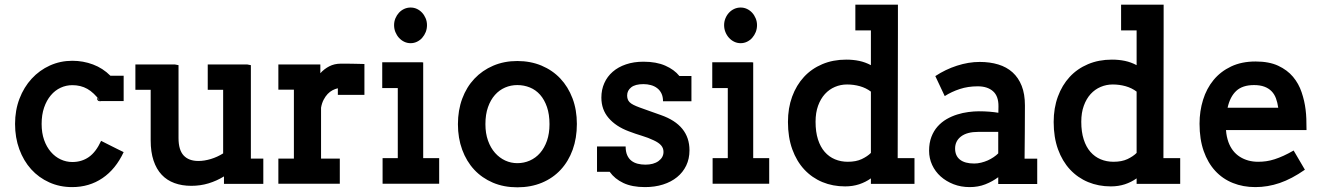

<svg xmlns="http://www.w3.org/2000/svg" viewBox="-20 -780 5613 815"><path d="M414.1 -353.5 405.8 -350.1Q391.6 -350.1 391.6 -365.2L405.3 -351.1Q378.4 -387.2 350.6 -402.8Q322.8 -418.5 287.1 -418.5Q260.7 -418.5 237.1 -407.5Q213.4 -396.5 195.6 -375.2Q177.7 -354 167.2 -323.5Q156.7 -293 156.7 -253.9Q156.7 -215.8 167.2 -186Q177.7 -156.2 195.8 -135.3Q213.9 -114.3 237.5 -103.3Q261.2 -92.3 287.1 -92.3Q326.7 -92.3 356.9 -113.3Q387.2 -134.3 409.2 -182.1Q422.9 -175.3 434.3 -169.4Q445.8 -163.6 457 -158Q468.3 -152.3 480 -146.5Q491.7 -140.6 504.9 -134.3Q471.2 -62 415 -23.9Q358.9 14.2 286.1 14.2Q233.4 14.2 189 -5.9Q144.5 -25.9 112.3 -61.5Q80.1 -97.2 62 -146.5Q43.9 -195.8 43.9 -253.9Q43.9 -312 62.7 -361.1Q81.5 -410.2 114.5 -446Q147.5 -481.9 191.9 -502Q236.3 -522 287.1 -522Q333 -522 374.8 -506.3Q416.5 -490.7 448.7 -458.5H504.9V-351.1H407.7L417.5 -355Q413.6 -352.1 411.1 -351.6Q412.1 -352.1 412.6 -352.5Q413.1 -353 414.1 -353.5Z M930.7 0.5V-31.2Q899.9 -12.2 865.2 -1.7Q830.6 8.8 792 8.8Q752.4 8.8 720.5 -2.9Q688.5 -14.6 666.3 -38.3Q644 -62 631.8 -98.4Q619.6 -134.8 619.6 -184.1V-398.9H554.7V-506.3H722.7L737.8 -503.4V-193.8Q737.8 -143.6 759.5 -120.1Q781.2 -96.7 822.3 -96.7Q847.2 -96.7 874.8 -105Q902.3 -113.3 927.2 -128.9V-398.9H861.8V-506.3H1029.8L1044.9 -503.4V-106.9H1097.7V0.5Z M1414.1 -377.4V-405.3Q1402.8 -402.8 1391.6 -397Q1380.4 -391.1 1370.8 -381.1Q1361.3 -371.1 1353.8 -356.7Q1346.2 -342.3 1342.8 -322.8V-106.9H1422.4V0H1161.6V-106.9H1227.5V-399.4H1161.6V-506.3H1339.8V-469.2Q1356 -487.3 1377.7 -498.5Q1399.4 -509.8 1427.2 -509.8Q1439 -509.8 1450.4 -509.8Q1461.9 -509.8 1473.6 -509.5Q1485.4 -509.3 1498.3 -509Q1511.2 -508.8 1526.9 -508.3V-377.4Z M1723.1 -596.7Q1708.5 -596.7 1695.8 -602.8Q1683.1 -608.9 1673.6 -619.4Q1664.1 -629.9 1658.4 -643.8Q1652.8 -657.7 1652.8 -673.3Q1652.8 -688.5 1658.4 -702.1Q1664.1 -715.8 1673.6 -726.1Q1683.1 -736.3 1695.8 -742.2Q1708.5 -748 1723.1 -748Q1737.3 -748 1749.8 -742.2Q1762.2 -736.3 1771.7 -726.1Q1781.2 -715.8 1786.9 -702.1Q1792.5 -688.5 1792.5 -673.3Q1792.5 -657.7 1787.1 -644Q1781.7 -630.4 1772.2 -619.6Q1762.7 -608.9 1750 -602.8Q1737.3 -596.7 1723.1 -596.7ZM1772.5 -515.1H1776.4V-108.9H1844.2V0H1604V-108.9H1668.5V-406.2H1602.5V-515.6H1772.5Z M2175.8 15.1Q2118.7 15.1 2072.3 -4.6Q2025.9 -24.4 1992.9 -59.8Q1960 -95.2 1941.9 -144.5Q1923.8 -193.8 1923.8 -252.9Q1923.8 -312 1942.1 -361.3Q1960.4 -410.6 1993.9 -446Q2027.3 -481.4 2073.7 -501.2Q2120.1 -521 2175.8 -521Q2231.9 -521 2278.6 -501.5Q2325.2 -481.9 2358.4 -446.8Q2391.6 -411.6 2410.2 -362.5Q2428.7 -313.5 2428.7 -253.9Q2428.7 -193.8 2410.9 -144.5Q2393.1 -95.2 2360.1 -59.6Q2327.1 -23.9 2280.3 -4.4Q2233.4 15.1 2175.8 15.1ZM2175.8 -418.9Q2148.4 -418.9 2124 -408.4Q2099.6 -397.9 2081.1 -377.2Q2062.5 -356.4 2051.5 -325.4Q2040.5 -294.4 2040.5 -252.9Q2040.5 -213.9 2051.5 -183.1Q2062.5 -152.3 2081.3 -131.1Q2100.1 -109.9 2124.5 -98.6Q2148.9 -87.4 2175.8 -87.4Q2204.1 -87.4 2229 -98.4Q2253.9 -109.4 2272.5 -130.6Q2291 -151.9 2301.8 -182.6Q2312.5 -213.4 2312.5 -252.9Q2312.5 -294.4 2301.8 -325.7Q2291 -356.9 2272.7 -377.7Q2254.4 -398.4 2229.2 -408.7Q2204.1 -418.9 2175.8 -418.9Z M2794.4 -350.1Q2794.4 -369.6 2787.6 -383.5Q2780.8 -397.5 2769 -406.2Q2757.3 -415 2742.4 -418.9Q2727.5 -422.9 2711.4 -422.9Q2676.3 -422.9 2659.2 -409.2Q2642.1 -395.5 2642.1 -375Q2642.1 -366.7 2644.3 -359.6Q2646.5 -352.5 2652.3 -346.4Q2658.2 -340.3 2668.7 -335Q2679.2 -329.6 2695.3 -323.7Q2717.8 -315.4 2740.2 -307.6Q2762.7 -299.8 2785.6 -291.5Q2906.7 -249 2906.7 -142.1Q2906.7 -106 2892.8 -77.1Q2878.9 -48.3 2854 -28.1Q2829.1 -7.8 2794.4 3.2Q2759.8 14.2 2717.8 14.2Q2663.1 14.2 2626.2 -3.2Q2589.4 -20.5 2567.9 -50.8H2514.2V-158.2H2635.7Q2635.7 -136.2 2642.3 -121.3Q2648.9 -106.4 2660.2 -97.7Q2671.4 -88.9 2686.8 -85Q2702.1 -81.1 2719.7 -81.1Q2754.4 -81.1 2775.4 -96.4Q2796.4 -111.8 2796.4 -135.3Q2796.4 -151.4 2786.1 -163.1Q2775.9 -174.8 2754.4 -184.6Q2732.4 -195.3 2704.8 -203.6Q2677.2 -211.9 2648.9 -222.7Q2594.2 -243.2 2563.5 -279.1Q2532.7 -314.9 2532.7 -365.7Q2532.7 -399.4 2545.2 -427.2Q2557.6 -455.1 2580.8 -475.3Q2604 -495.6 2637.2 -506.8Q2670.4 -518.1 2711.4 -518.1Q2766.1 -518.1 2804.2 -501.2Q2842.3 -484.4 2863.8 -457.5H2915V-350.1Z M3124 -596.7Q3109.4 -596.7 3096.7 -602.8Q3084 -608.9 3074.5 -619.4Q3064.9 -629.9 3059.3 -643.8Q3053.7 -657.7 3053.7 -673.3Q3053.7 -688.5 3059.3 -702.1Q3064.9 -715.8 3074.5 -726.1Q3084 -736.3 3096.7 -742.2Q3109.4 -748 3124 -748Q3138.2 -748 3150.6 -742.2Q3163.1 -736.3 3172.6 -726.1Q3182.1 -715.8 3187.7 -702.1Q3193.4 -688.5 3193.4 -673.3Q3193.4 -657.7 3188 -644Q3182.6 -630.4 3173.1 -619.6Q3163.6 -608.9 3150.9 -602.8Q3138.2 -596.7 3124 -596.7ZM3173.3 -515.1H3177.2V-108.9H3245.1V0H3004.9V-108.9H3069.3V-406.2H3003.4V-515.6H3173.3Z M3676.8 0.5V-22.9Q3654.3 -6.8 3627 2.2Q3599.6 11.2 3567.4 11.2Q3515.1 11.2 3470.9 -7.1Q3426.8 -25.4 3394 -60.5Q3361.3 -95.7 3343 -146.5Q3324.7 -197.3 3324.7 -262.2Q3324.7 -321.3 3342.5 -369.9Q3360.4 -418.5 3392.6 -453.4Q3424.8 -488.3 3470.5 -507.6Q3516.1 -526.9 3571.8 -526.9Q3601.6 -526.9 3627.2 -521.5Q3652.8 -516.1 3676.8 -503.4V-650.9H3610.8V-760.3H3791.5V-650.9L3790.5 -108.9H3861.8V0.5ZM3676.8 -391.1Q3656.2 -406.7 3629.9 -414.1Q3603.5 -421.4 3575.7 -421.4Q3548.3 -421.4 3524.2 -411.1Q3500 -400.9 3481.7 -380.9Q3463.4 -360.8 3452.6 -331.3Q3441.9 -301.8 3441.9 -263.2Q3441.9 -220.2 3452.1 -188.2Q3462.4 -156.2 3480.7 -135.3Q3499 -114.3 3524.2 -103.8Q3549.3 -93.3 3578.6 -93.3Q3613.8 -93.3 3637.9 -104.7Q3662.1 -116.2 3676.8 -130.9Z M4217.3 1V-27.8Q4192.4 -9.3 4162.4 2.4Q4132.3 14.2 4096.2 14.2Q4059.1 14.2 4027.6 2Q3996.1 -10.3 3972.9 -31Q3949.7 -51.8 3936.8 -79.8Q3923.8 -107.9 3923.8 -140.1Q3923.8 -173.3 3933.6 -199Q3943.4 -224.6 3960 -243.2Q3976.6 -261.7 3998 -274.2Q4019.5 -286.6 4043 -293.9Q4066.4 -301.3 4090.3 -304.4Q4114.3 -307.6 4134.8 -307.6Q4159.7 -307.6 4180.2 -305.9Q4200.7 -304.2 4217.8 -301.3L4218.3 -328.1Q4218.8 -372.1 4195.1 -392.8Q4171.4 -413.6 4130.4 -413.6Q4088.9 -413.6 4054 -402.1Q4019 -390.6 3990.2 -372.1L3950.2 -457Q3993.2 -485.4 4042.2 -501.2Q4091.3 -517.1 4138.7 -517.1Q4182.1 -517.1 4217.5 -506.3Q4252.9 -495.6 4278.1 -472.9Q4303.2 -450.2 4316.9 -415.5Q4330.6 -380.9 4330.6 -332.5Q4330.6 -275.9 4330.1 -219.5Q4329.6 -163.1 4329.1 -106.4H4382.8V1ZM4132.3 -220.2Q4085 -220.2 4059.6 -200.9Q4034.2 -181.6 4034.2 -149.4Q4034.2 -118.7 4054.9 -102.3Q4075.7 -85.9 4115.2 -85.9Q4129.9 -85.9 4144.8 -89.6Q4159.7 -93.3 4172.9 -99.1Q4186 -105 4197.5 -112.8Q4209 -120.6 4217.3 -128.9V-220.2Z M4804.7 0.5V-22.9Q4782.2 -6.8 4754.9 2.2Q4727.5 11.2 4695.3 11.2Q4643.1 11.2 4598.9 -7.1Q4554.7 -25.4 4522 -60.5Q4489.3 -95.7 4470.9 -146.5Q4452.6 -197.3 4452.6 -262.2Q4452.6 -321.3 4470.5 -369.9Q4488.3 -418.5 4520.5 -453.4Q4552.7 -488.3 4598.4 -507.6Q4644 -526.9 4699.7 -526.9Q4729.5 -526.9 4755.1 -521.5Q4780.8 -516.1 4804.7 -503.4V-650.9H4738.8V-760.3H4919.4V-650.9L4918.5 -108.9H4989.7V0.5ZM4804.7 -391.1Q4784.2 -406.7 4757.8 -414.1Q4731.4 -421.4 4703.6 -421.4Q4676.3 -421.4 4652.1 -411.1Q4627.9 -400.9 4609.6 -380.9Q4591.3 -360.8 4580.6 -331.3Q4569.8 -301.8 4569.8 -263.2Q4569.8 -220.2 4580.1 -188.2Q4590.3 -156.2 4608.6 -135.3Q4627 -114.3 4652.1 -103.8Q4677.2 -93.3 4706.5 -93.3Q4741.7 -93.3 4765.9 -104.7Q4790 -116.2 4804.7 -130.9Z M5184.1 -228Q5185.1 -213.4 5187.7 -200.9Q5190.4 -188.5 5194.3 -177.2Q5209.5 -135.7 5242.9 -114.5Q5276.4 -93.3 5320.3 -93.3Q5337.9 -93.3 5355 -95.7Q5372.1 -98.1 5390.4 -104Q5408.7 -109.9 5428.5 -118.9Q5448.2 -127.9 5471.2 -141.1L5519 -59.6Q5462.9 -20.5 5412.1 -3.2Q5361.3 14.2 5308.6 14.2Q5256.8 14.2 5213.4 -3.2Q5169.9 -20.5 5138.4 -54.7Q5106.9 -88.9 5089.4 -138.9Q5071.8 -189 5071.8 -254.9Q5071.8 -308.1 5086.7 -356.2Q5101.6 -404.3 5131.3 -440.4Q5161.1 -476.6 5205.8 -497.8Q5250.5 -519 5309.6 -519Q5366.7 -519 5405.5 -501Q5444.3 -482.9 5468.5 -454.1Q5492.7 -425.3 5505.1 -388.4Q5517.6 -351.6 5522 -314.5Q5524.4 -295.9 5525.1 -275.9Q5525.9 -255.9 5525.9 -228ZM5303.2 -418.9Q5254.4 -418.9 5227.8 -394.3Q5201.2 -369.6 5190.9 -322.8H5405.8Q5402.8 -344.7 5396.2 -362.5Q5389.6 -380.4 5377.4 -392.8Q5365.2 -405.3 5346.9 -412.1Q5328.6 -418.9 5303.2 -418.9Z"/></svg>

Font: Twentytwelve Slab
Style: TwentytwelveSlab
Weight: 700
Designer: Domenico Catapano
Version: Version 1.00 2012